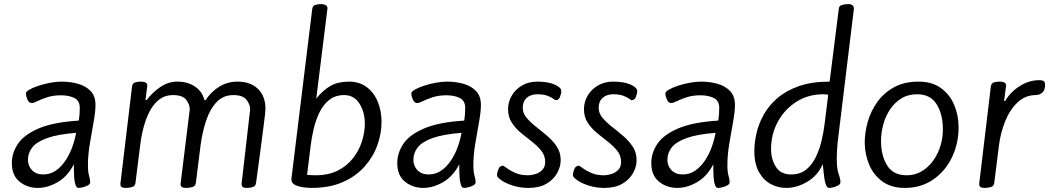

<svg xmlns="http://www.w3.org/2000/svg" viewBox="-20 -907 5142 941"><path d="M166 14Q114 14 76 -16.5Q38 -47 38 -108Q38 -157 67.5 -201.5Q97 -246 168.5 -277Q240 -308 366 -316Q369 -334 370 -350.5Q371 -367 371 -378Q371 -414 344 -427Q317 -440 279 -440Q241 -440 212 -430.5Q183 -421 164 -411.5Q145 -402 136 -402Q122 -402 114.5 -419Q107 -436 107 -449Q107 -458 124.5 -468Q142 -478 169.5 -487Q197 -496 227 -501.5Q257 -507 282 -507Q324 -507 362 -496.5Q400 -486 424 -461Q448 -436 448 -392Q448 -361 439 -310.5Q430 -260 420.5 -204Q411 -148 411 -98Q411 -64 416.5 -46Q422 -28 422 -14Q422 -5 411.5 1Q401 7 387.5 10.5Q374 14 364 14Q355 14 350 -1Q345 -16 343.5 -37Q342 -58 342 -76V-102Q311 -42 262 -14Q213 14 166 14ZM192 -52Q226 -52 253 -70.5Q280 -89 300.5 -119.5Q321 -150 334 -186Q347 -222 353 -256Q263 -249 211.5 -230.5Q160 -212 138.5 -185Q117 -158 117 -123Q117 -94 137 -73Q157 -52 192 -52Z M597 14Q583 14 576.5 10Q570 6 570 -6L627 -482Q629 -499 641.5 -503Q654 -507 671 -507Q685 -507 693.5 -502.5Q702 -498 702 -487L693 -417H699Q728 -455 766.5 -481Q805 -507 849 -507Q900 -507 936 -482.5Q972 -458 982 -416H987Q1016 -459 1056 -483Q1096 -507 1144 -507Q1208 -507 1244.5 -471Q1281 -435 1281 -374Q1281 -371 1280.5 -364Q1280 -357 1278 -338.5Q1276 -320 1271 -282Q1266 -244 1257.5 -178.5Q1249 -113 1235 -11Q1233 5 1220 9.5Q1207 14 1190 14Q1177 14 1170.5 10Q1164 6 1164 -6L1206 -371Q1206 -395 1188 -418Q1170 -441 1123 -441Q1075 -441 1042.5 -407.5Q1010 -374 991 -318Q972 -262 963 -195L940 -11Q938 5 923.5 9.5Q909 14 892 14Q879 14 872 10Q865 6 865 -6L910 -371Q910 -395 892.5 -418Q875 -441 828 -441Q780 -441 747 -407.5Q714 -374 694.5 -318Q675 -262 667 -195L644 -11Q642 5 628 9.5Q614 14 597 14Z M1507 14Q1495 14 1471 11.5Q1447 9 1427.5 0Q1408 -9 1408 -29L1510 -861Q1512 -880 1527 -883.5Q1542 -887 1554 -887Q1565 -887 1575 -882.5Q1585 -878 1585 -866L1530 -424Q1564 -466 1600.5 -486.5Q1637 -507 1691 -507Q1742 -507 1777.5 -480Q1813 -453 1831.5 -408Q1850 -363 1850 -309Q1850 -254 1830 -197Q1810 -140 1768 -92Q1726 -44 1661 -15Q1596 14 1507 14ZM1527 -48Q1590 -48 1635.5 -71Q1681 -94 1710.5 -132Q1740 -170 1754 -214.5Q1768 -259 1768 -301Q1768 -358 1741.5 -399.5Q1715 -441 1667 -441Q1624 -441 1594.5 -418Q1565 -395 1546.5 -357.5Q1528 -320 1517.5 -275.5Q1507 -231 1502 -189L1485 -50Q1490 -49 1506.5 -48.5Q1523 -48 1527 -48Z M2055 14Q2003 14 1965 -16.5Q1927 -47 1927 -108Q1927 -157 1956.5 -201.5Q1986 -246 2057.5 -277Q2129 -308 2255 -316Q2258 -334 2259 -350.5Q2260 -367 2260 -378Q2260 -414 2233 -427Q2206 -440 2168 -440Q2130 -440 2101 -430.5Q2072 -421 2053 -411.5Q2034 -402 2025 -402Q2011 -402 2003.5 -419Q1996 -436 1996 -449Q1996 -458 2013.5 -468Q2031 -478 2058.5 -487Q2086 -496 2116 -501.5Q2146 -507 2171 -507Q2213 -507 2251 -496.5Q2289 -486 2313 -461Q2337 -436 2337 -392Q2337 -361 2328 -310.5Q2319 -260 2309.5 -204Q2300 -148 2300 -98Q2300 -64 2305.5 -46Q2311 -28 2311 -14Q2311 -5 2300.5 1Q2290 7 2276.5 10.5Q2263 14 2253 14Q2244 14 2239 -1Q2234 -16 2232.5 -37Q2231 -58 2231 -76V-102Q2200 -42 2151 -14Q2102 14 2055 14ZM2081 -52Q2115 -52 2142 -70.5Q2169 -89 2189.5 -119.5Q2210 -150 2223 -186Q2236 -222 2242 -256Q2152 -249 2100.5 -230.5Q2049 -212 2027.5 -185Q2006 -158 2006 -123Q2006 -94 2026 -73Q2046 -52 2081 -52Z M2570 14Q2530 14 2495 3Q2460 -8 2438 -23Q2416 -38 2416 -48Q2416 -62 2423 -78.5Q2430 -95 2445 -95Q2448 -95 2463 -83.5Q2478 -72 2504.5 -60Q2531 -48 2567 -48Q2585 -48 2604.5 -54Q2624 -60 2638 -74.5Q2652 -89 2652 -113Q2652 -144 2633.5 -167.5Q2615 -191 2588 -212Q2561 -233 2534 -255Q2507 -277 2488.5 -305.5Q2470 -334 2470 -372Q2470 -407 2488 -438Q2506 -469 2538.5 -488Q2571 -507 2613 -507Q2666 -507 2698.5 -492.5Q2731 -478 2731 -461Q2731 -448 2724.5 -432Q2718 -416 2704 -416Q2701 -416 2691 -423.5Q2681 -431 2662 -438Q2643 -445 2614 -445Q2581 -445 2561.5 -427.5Q2542 -410 2542 -379Q2542 -352 2561 -329.5Q2580 -307 2607.5 -285.5Q2635 -264 2662.5 -240.5Q2690 -217 2709 -188.5Q2728 -160 2728 -122Q2728 -90 2710.5 -58.5Q2693 -27 2658 -6.5Q2623 14 2570 14Z M2942 14Q2902 14 2867 3Q2832 -8 2810 -23Q2788 -38 2788 -48Q2788 -62 2795 -78.5Q2802 -95 2817 -95Q2820 -95 2835 -83.5Q2850 -72 2876.5 -60Q2903 -48 2939 -48Q2957 -48 2976.5 -54Q2996 -60 3010 -74.5Q3024 -89 3024 -113Q3024 -144 3005.5 -167.5Q2987 -191 2960 -212Q2933 -233 2906 -255Q2879 -277 2860.5 -305.5Q2842 -334 2842 -372Q2842 -407 2860 -438Q2878 -469 2910.5 -488Q2943 -507 2985 -507Q3038 -507 3070.5 -492.5Q3103 -478 3103 -461Q3103 -448 3096.5 -432Q3090 -416 3076 -416Q3073 -416 3063 -423.5Q3053 -431 3034 -438Q3015 -445 2986 -445Q2953 -445 2933.5 -427.5Q2914 -410 2914 -379Q2914 -352 2933 -329.5Q2952 -307 2979.5 -285.5Q3007 -264 3034.5 -240.5Q3062 -217 3081 -188.5Q3100 -160 3100 -122Q3100 -90 3082.5 -58.5Q3065 -27 3030 -6.5Q2995 14 2942 14Z M3300 14Q3248 14 3210 -16.5Q3172 -47 3172 -108Q3172 -157 3201.5 -201.5Q3231 -246 3302.5 -277Q3374 -308 3500 -316Q3503 -334 3504 -350.5Q3505 -367 3505 -378Q3505 -414 3478 -427Q3451 -440 3413 -440Q3375 -440 3346 -430.5Q3317 -421 3298 -411.5Q3279 -402 3270 -402Q3256 -402 3248.5 -419Q3241 -436 3241 -449Q3241 -458 3258.5 -468Q3276 -478 3303.5 -487Q3331 -496 3361 -501.5Q3391 -507 3416 -507Q3458 -507 3496 -496.5Q3534 -486 3558 -461Q3582 -436 3582 -392Q3582 -361 3573 -310.5Q3564 -260 3554.5 -204Q3545 -148 3545 -98Q3545 -64 3550.5 -46Q3556 -28 3556 -14Q3556 -5 3545.5 1Q3535 7 3521.5 10.5Q3508 14 3498 14Q3489 14 3484 -1Q3479 -16 3477.5 -37Q3476 -58 3476 -76V-102Q3445 -42 3396 -14Q3347 14 3300 14ZM3326 -52Q3360 -52 3387 -70.5Q3414 -89 3434.5 -119.5Q3455 -150 3468 -186Q3481 -222 3487 -256Q3397 -249 3345.5 -230.5Q3294 -212 3272.5 -185Q3251 -158 3251 -123Q3251 -94 3271 -73Q3291 -52 3326 -52Z M3833 14Q3793 14 3757.5 -5Q3722 -24 3699.5 -64Q3677 -104 3677 -167Q3677 -207 3687.5 -253.5Q3698 -300 3723 -345Q3748 -390 3790.5 -426.5Q3833 -463 3896 -485Q3959 -507 4046 -507L4091 -864Q4092 -878 4106 -882.5Q4120 -887 4137 -887Q4165 -887 4165 -864L4085 -207Q4083 -183 4082 -164Q4081 -145 4081 -129Q4081 -80 4090 -55Q4099 -30 4099 -14Q4099 -5 4089 1Q4079 7 4066 10.5Q4053 14 4044 14Q4034 14 4028.5 0Q4023 -14 4020 -34Q4017 -54 4015.5 -73Q4014 -92 4012 -102Q3988 -47 3937 -16.5Q3886 14 3833 14ZM3857 -52Q3901 -52 3930 -75Q3959 -98 3977.5 -135.5Q3996 -173 4006.5 -217Q4017 -261 4022 -304L4039 -442Q4035 -444 4026 -444.5Q4017 -445 4015 -445Q3941 -445 3883 -408Q3825 -371 3792 -310Q3759 -249 3759 -176Q3759 -127 3782.5 -89.5Q3806 -52 3857 -52Z M4414 14Q4349 14 4305.5 -17Q4262 -48 4240.5 -98.5Q4219 -149 4218 -207Q4218 -258 4233 -310.5Q4248 -363 4280 -407.5Q4312 -452 4362 -479.5Q4412 -507 4482 -507Q4548 -507 4591.5 -475.5Q4635 -444 4656.5 -393Q4678 -342 4678 -283Q4678 -203 4645.5 -135.5Q4613 -68 4553.5 -27Q4494 14 4414 14ZM4423 -48Q4475 -48 4515 -79.5Q4555 -111 4578 -162.5Q4601 -214 4601 -274Q4601 -347 4570.5 -396Q4540 -445 4475 -445Q4430 -445 4396.5 -424Q4363 -403 4341 -369Q4319 -335 4308.5 -295Q4298 -255 4298 -217Q4298 -144 4328 -96Q4358 -48 4423 -48Z M4806 14Q4792 14 4785.5 10Q4779 6 4779 -6L4836 -482Q4838 -499 4850.5 -503Q4863 -507 4880 -507Q4894 -507 4902.5 -502.5Q4911 -498 4911 -487L4901 -412H4906Q4934 -458 4979 -486Q5024 -514 5073 -514Q5092 -514 5097 -508Q5102 -502 5102 -493Q5102 -470 5093.5 -459Q5085 -448 5074 -444.5Q5063 -441 5056 -441Q5005 -441 4967 -405Q4929 -369 4906.5 -313Q4884 -257 4876 -195L4853 -11Q4851 5 4837 9.5Q4823 14 4806 14Z"/></svg>

Font: Kite One
Style: Regular
Weight: 400
Designer: Eduardo Rodriguez Tunni
Foundry: Eduardo Rodriguez Tunni
Version: Version 1.002; ttfautohint (v1.8.4.7-5d5b);gftools[0.9.23]